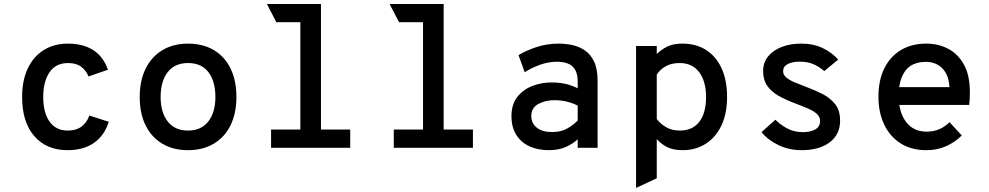

<svg xmlns="http://www.w3.org/2000/svg" viewBox="-20 -742 4968 964"><path d="M318.5 12Q214 12 152.5 -58.2Q91 -128.5 91 -255Q91 -338.5 119.5 -398.5Q148 -458.5 199.8 -490.8Q251.5 -523 322 -523Q396.5 -523 447.5 -490.8Q498.5 -458.5 522 -392L424.5 -358Q413 -387.5 388.2 -406.5Q363.5 -425.5 322 -425.5Q260 -425.5 228.5 -379Q197 -332.5 197 -255Q197 -176.5 228.8 -131.5Q260.5 -86.5 320 -86.5Q362 -86.5 389 -106.2Q416 -126 428.5 -162L526 -130.5Q504.5 -61.5 452 -24.8Q399.5 12 318.5 12Z M924 12Q850 12 795.5 -20.2Q741 -52.5 711.2 -112.2Q681.5 -172 681.5 -255Q681.5 -337 711.2 -397.2Q741 -457.5 795.5 -490.2Q850 -523 924 -523Q998.5 -523 1053.2 -490.8Q1108 -458.5 1137.5 -398.2Q1167 -338 1167 -255.5Q1167 -173 1137.5 -113Q1108 -53 1053.2 -20.5Q998.5 12 924 12ZM924 -86.5Q990.5 -86.5 1026 -132.2Q1061.5 -178 1061.5 -255.5Q1061.5 -333 1026.8 -379.2Q992 -425.5 924 -425.5Q857.5 -425.5 822 -379.8Q786.5 -334 786.5 -255Q786.5 -178 822 -132.2Q857.5 -86.5 924 -86.5Z M1488 0V-713.5L1591.5 -722V0ZM1341 0V-91.5H1738.5V0ZM1367.5 -630.5 1320 -722H1591.5L1582.5 -630.5Z M2104 0V-713.5L2207.5 -722V0ZM1957 0V-91.5H2354.5V0ZM1983.5 -630.5 1936 -722H2207.5L2198.5 -630.5Z M2735 12Q2681.5 12 2639.2 -7Q2597 -26 2572.5 -64Q2548 -102 2548 -159Q2548 -218 2577.2 -255.2Q2606.5 -292.5 2652.5 -310.2Q2698.5 -328 2749 -328Q2787.5 -328 2819 -321Q2850.5 -314 2880.5 -298.5V-332Q2880.5 -370 2867.5 -392Q2854.5 -414 2831 -423Q2807.5 -432 2776.5 -432Q2734.5 -432 2692 -417Q2649.5 -402 2614.5 -379.5L2583.5 -465Q2619 -487.5 2672.2 -505.2Q2725.5 -523 2786 -523Q2818 -523 2852.2 -516Q2886.5 -509 2915.8 -489.5Q2945 -470 2962.8 -432.8Q2980.5 -395.5 2980.5 -335V0H2880.5V-42.5Q2857 -20.5 2821.2 -4.2Q2785.5 12 2735 12ZM2752.5 -79Q2796.5 -79 2828.2 -97Q2860 -115 2880.5 -137V-211.5Q2858.5 -223.5 2828 -231.2Q2797.5 -239 2764.5 -239Q2718 -239 2682.8 -220Q2647.5 -201 2647.5 -159Q2647.5 -123.5 2675 -101.2Q2702.5 -79 2752.5 -79Z M3173.5 201.5V-511H3277.5V-470.5Q3299 -492.5 3329.2 -507.8Q3359.5 -523 3407 -523Q3475 -523 3525.2 -491Q3575.5 -459 3603 -399Q3630.5 -339 3630.5 -255.5Q3630.5 -171 3601.8 -111.2Q3573 -51.5 3522.8 -19.8Q3472.5 12 3408.5 12Q3359 12 3328.2 -4.2Q3297.5 -20.5 3277.5 -44V153ZM3394 -86.5Q3456.5 -86.5 3490.8 -130.2Q3525 -174 3525 -255.5Q3525 -332.5 3490.8 -379Q3456.5 -425.5 3392 -425.5Q3352.5 -425.5 3323.8 -410Q3295 -394.5 3277.5 -367.5V-144.5Q3295 -121 3323.8 -103.8Q3352.5 -86.5 3394 -86.5Z M4005 12Q3942 12 3889 -13.2Q3836 -38.5 3803.5 -78.5L3873 -141Q3894.5 -118.5 3929.8 -98.5Q3965 -78.5 4011 -78.5Q4048 -78.5 4072.8 -92Q4097.5 -105.5 4097.5 -134.5Q4097.5 -155 4082 -169.5Q4066.5 -184 4038.8 -196.2Q4011 -208.5 3973.5 -222.5Q3926.5 -240 3890 -260.5Q3853.5 -281 3832.5 -310.8Q3811.5 -340.5 3811.5 -385.5Q3811.5 -428.5 3836.8 -459.2Q3862 -490 3905.2 -506.5Q3948.5 -523 4002 -523Q4065 -523 4111.5 -500.2Q4158 -477.5 4188.5 -443L4118.5 -385Q4098.5 -403 4068.5 -417.8Q4038.5 -432.5 3995 -432.5Q3958.5 -432.5 3935.2 -420.5Q3912 -408.5 3912 -384.5Q3912 -366.5 3927.5 -353.2Q3943 -340 3968.8 -329Q3994.5 -318 4025.5 -306.5Q4068 -291 4107.8 -271Q4147.5 -251 4172.8 -219.5Q4198 -188 4198 -136.5Q4198 -66.5 4145.5 -27.2Q4093 12 4005 12Z M4631 12Q4555.5 12 4501.8 -22.2Q4448 -56.5 4419.2 -117Q4390.5 -177.5 4390.5 -256Q4390.5 -339.5 4420.2 -399.2Q4450 -459 4503.8 -491Q4557.5 -523 4631 -523Q4691 -523 4740.8 -497Q4790.5 -471 4820 -417.2Q4849.5 -363.5 4849.5 -280Q4849.5 -267.5 4849 -250.8Q4848.5 -234 4846 -215H4470.5V-304.5H4747Q4744.5 -351 4726.8 -379Q4709 -407 4683.5 -419.2Q4658 -431.5 4631 -431.5Q4558 -431.5 4525 -385.8Q4492 -340 4492 -262Q4492 -179.5 4529 -130.2Q4566 -81 4632.5 -81Q4665 -81 4693.5 -92.2Q4722 -103.5 4747.5 -128.5L4809 -62Q4777 -29.5 4732 -8.8Q4687 12 4631 12Z"/></svg>

Font: Overpass Mono SemiBold
Style: Regular
Weight: 600
Monospace: yes
Designer: Delve Withrington, Dave Bailey
Foundry: Delve Fonts LLC
Version: Version 4.000